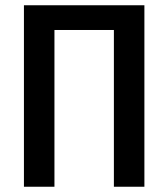

<svg xmlns="http://www.w3.org/2000/svg" viewBox="-20 -710 640 730"><path d="M413 -596H187V0H71V-690H529V0H413Z"/></svg>

Font: Fira Mono Medium
Style: Regular
Weight: 500
Designer: Carrois Corporate & Edenspiekermann AG
Foundry: Carrois Corporate GbR & Edenspiekermann AG
Version: Version 3.206